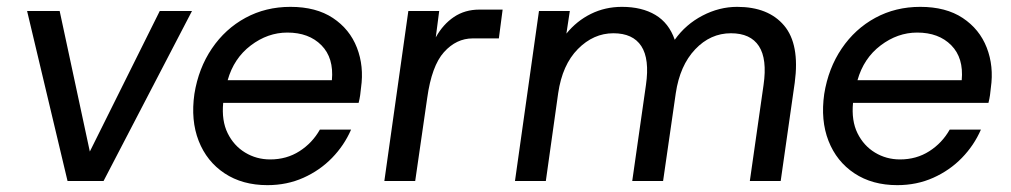

<svg xmlns="http://www.w3.org/2000/svg" viewBox="-20 -528 2949 560"><path d="M177 0 59 -496H154L242 -86L446 -496H540L282 0Z M760 12Q687 12 635 -22.5Q583 -57 559.5 -117Q536 -177 547 -254Q559 -329 598 -386.5Q637 -444 696 -476Q755 -508 827 -508Q902 -508 951 -475.5Q1000 -443 1021 -389Q1042 -335 1033 -272Q1032 -261 1030.5 -250.5Q1029 -240 1026 -228H631Q626 -176 644 -139.5Q662 -103 695 -83Q728 -63 768 -63Q816 -63 853.5 -87Q891 -111 913 -150H1004Q984 -104 948.5 -67.5Q913 -31 865 -9.5Q817 12 760 12ZM818 -433Q761 -433 711.5 -395.5Q662 -358 644 -294H948Q954 -359 917.5 -396Q881 -433 818 -433Z M1101 0 1171 -496H1261L1251 -419Q1272 -457 1304 -478.5Q1336 -500 1378 -500H1446L1435 -416H1359Q1311 -416 1275 -376Q1239 -336 1226 -242L1191 0Z M1482 0 1552 -496H1642L1632 -430Q1662 -467 1703.5 -487.5Q1745 -508 1794 -508Q1852 -508 1891.5 -484.5Q1931 -461 1948 -412Q1980 -457 2029 -482.5Q2078 -508 2130 -508Q2221 -508 2267 -453.5Q2313 -399 2298 -287L2257 0H2167L2207 -280Q2218 -356 2193.5 -393.5Q2169 -431 2112 -431Q2052 -431 2007.5 -384Q1963 -337 1951 -256L1914 0H1824L1864 -280Q1875 -356 1850.5 -393.5Q1826 -431 1769 -431Q1711 -431 1665.5 -385Q1620 -339 1608 -256L1572 0Z M2597 12Q2524 12 2472 -22.5Q2420 -57 2396.5 -117Q2373 -177 2384 -254Q2396 -329 2435 -386.5Q2474 -444 2533 -476Q2592 -508 2664 -508Q2739 -508 2788 -475.5Q2837 -443 2858 -389Q2879 -335 2870 -272Q2869 -261 2867.5 -250.5Q2866 -240 2863 -228H2468Q2463 -176 2481 -139.5Q2499 -103 2532 -83Q2565 -63 2605 -63Q2653 -63 2690.5 -87Q2728 -111 2750 -150H2841Q2821 -104 2785.5 -67.5Q2750 -31 2702 -9.5Q2654 12 2597 12ZM2655 -433Q2598 -433 2548.5 -395.5Q2499 -358 2481 -294H2785Q2791 -359 2754.5 -396Q2718 -433 2655 -433Z"/></svg>

Font: Host Grotesk
Style: Italic
Weight: 400
Italic angle: -8°
Designer: Doğukan Karapınar based on Poppins by Indian Type Foundry, Jonny Pinhorn
Foundry: Element Type
Version: Version 1.001; ttfautohint (v1.8.4.7-5d5b)